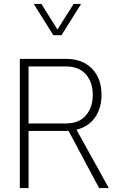

<svg xmlns="http://www.w3.org/2000/svg" viewBox="-20 -958 593 978"><path d="M125.5 0H81.1V-658.2H314.5Q400.4 -658.2 448.7 -608.2Q497.1 -558.1 497.1 -475.1Q497.1 -406.7 463.9 -359.6Q430.7 -312.5 369.6 -297.4L534.2 0H484.9L329.1 -291.5Q321.8 -291 314.5 -291H125.5ZM125.5 -619.6V-329.1H314Q383.3 -329.1 418 -370.6Q452.6 -412.1 452.6 -475.1Q452.6 -538.1 418 -578.9Q383.3 -619.6 314 -619.6ZM151.9 -938H190.9L272.5 -807.6L355 -938H393.1L293.5 -778.8H251.5Z"/></svg>

Font: Estedad-FD ExtraLight
Style: Regular
Weight: 200
Designer: Amin Abedi
Version: Version 7.3